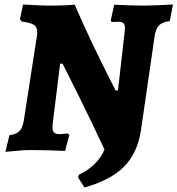

<svg xmlns="http://www.w3.org/2000/svg" viewBox="-20 -669 791 856"><path d="M313 -648Q348 -567 388.5 -482Q429 -397 458 -339.5Q487 -282 495 -266H506L536 -529Q537 -534 537 -543Q537 -559 530.5 -565.5Q524 -572 509 -572L477 -571L474 -579L489 -648Q507 -647 551 -645.5Q595 -644 630 -644Q667 -645 702.5 -646.5Q738 -648 751 -649L737 -575Q704 -571 689.5 -556.5Q675 -542 670 -512L608 -85Q592 15 532.5 74.5Q473 134 357 167L328 122L332 110Q414 71 446 -2Q383 -137 328.5 -246.5Q274 -356 259 -385H248L215 -118Q214 -112 214 -102Q214 -85 221 -78Q228 -71 245 -71Q255 -71 266.5 -72.5Q278 -74 283 -74L289 -67L270 4Q255 3 205.5 1.5Q156 0 113 0Q89 0 52.5 3.5Q16 7 4 8L22 -66Q53 -70 67.5 -85.5Q82 -101 87 -137L145 -511Q146 -516 146 -526Q146 -548 131.5 -558Q117 -568 77 -573L69 -584L83 -649Q96 -648 137.5 -646Q179 -644 207 -644Q240 -644 271 -645.5Q302 -647 313 -648Z"/></svg>

Font: Alegreya ExtraBold
Style: Italic
Weight: 800
Italic angle: -7°
Designer: Juan Pablo del Peral
Foundry: Huerta Tipografica
Version: Version 2.007; ttfautohint (v1.6)